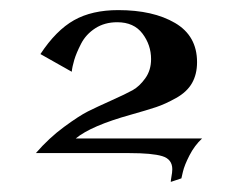

<svg xmlns="http://www.w3.org/2000/svg" viewBox="-20 -559 466 380"><path d="M370 -436Q370 -412 360 -394.5Q350 -377 328.5 -365Q307 -353 289 -347Q271 -341 239 -332Q160 -310 130 -285H380Q365 -271 355 -251.5Q345 -232 342 -219L339 -206L318 -199Q318 -202 319 -207.5Q320 -213 320.5 -217Q321 -221 321 -224Q321 -244 301 -250Q281 -256 236 -256H51Q77 -286 107 -308Q137 -330 154 -338.5Q171 -347 200 -360Q229 -373 242.5 -380.5Q256 -388 267.5 -404Q279 -420 279 -442Q279 -470 262 -492.5Q245 -515 212 -515Q187 -515 168.5 -503Q150 -491 140.5 -472.5Q131 -454 127 -440.5Q123 -427 122 -417L60 -452Q91 -499 126.5 -519Q162 -539 214 -539Q283 -539 326.5 -513.5Q370 -488 370 -436Z"/></svg>

Font: Uncial Antiqua
Style: Regular
Weight: 400
Designer: Astigmatic (AOETI)
Foundry: Astigmatic (AOETI)
Version: Version 1.000